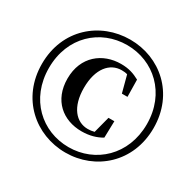

<svg xmlns="http://www.w3.org/2000/svg" viewBox="-167 -953 1180 1159"><g transform="rotate(30 422.5 -373.5)"><path d="M515 -177C500 -173 485 -171 470 -171C389 -171 326 -241 326 -375C326 -509 389 -581 471 -581C485 -581 498 -580 511 -576L542 -459H581L579 -578C540 -599 504 -612 449 -612C322 -612 212 -529 212 -374C212 -222 315 -140 444 -140C501 -140 546 -154 583 -176L586 -292H545ZM424 -18C238 -18 83 -157 83 -374C83 -591 238 -729 424 -729C610 -729 765 -590 765 -374C765 -159 610 -18 424 -18ZM424 -767C215 -767 34 -615 34 -374C34 -134 215 20 424 20C632 20 812 -134 812 -374C812 -615 632 -767 424 -767Z"/></g></svg>

Font: Noto Serif KR Black
Style: Regular
Weight: 900
Version: Version 1.001;PS 1.001;hotconv 16.6.54;makeotf.lib2.5.65590